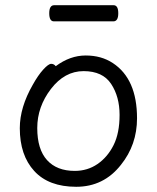

<svg xmlns="http://www.w3.org/2000/svg" viewBox="-20 -699 602 737"><path d="M267 -43Q316 -43 354.5 -69.5Q393 -96 416 -142Q439 -188 439 -258Q439 -328 406.5 -377Q374 -426 301 -426Q228 -426 175.5 -357.5Q123 -289 123 -207.5Q123 -126 160.5 -84.5Q198 -43 267 -43ZM194 -445Q249 -486 309 -486Q369 -486 413 -457Q506 -396 506 -245Q506 -143 444 -66Q378 18 272.5 18Q167 18 111.5 -42.5Q56 -103 56 -207Q56 -287 106 -374Q126 -410 146 -432Q166 -454 176.5 -454Q187 -454 194 -445ZM415 -617H187Q169 -617 169 -648Q169 -679 188 -679H416Q434 -679 434 -648Q434 -617 415 -617Z"/></svg>

Font: ToneOZ-Pinyin-WenKai-Regular
Style: Regular
Weight: 400
Designer: Fontworks Inc.
Foundry: ToneOZ
Version: Version 0.240331